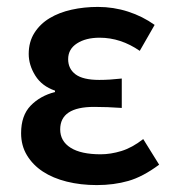

<svg xmlns="http://www.w3.org/2000/svg" viewBox="-20 -523 500 555"><path d="M260 12Q213 12 173 2Q133 -8 104 -27Q75 -46 58 -74Q41 -102 41 -138Q41 -189 68.5 -217.5Q96 -246 139 -257V-261Q101 -274 82 -304.5Q63 -335 63 -367Q63 -402 79.5 -428Q96 -454 123.5 -470.5Q151 -487 187 -495Q223 -503 263 -503Q308 -503 350 -489.5Q392 -476 427 -451L384 -376Q329 -414 268 -414Q228 -414 202.5 -397.5Q177 -381 177 -352Q177 -324 198.5 -308Q220 -292 267 -292Q282 -292 298 -293Q314 -294 332 -296V-211Q290 -214 252 -214Q154 -214 154 -149Q154 -115 184 -96Q214 -77 271 -77Q300 -77 331 -86.5Q362 -96 394 -121L440 -47Q393 -12 351 0Q309 12 260 12Z"/></svg>

Font: Giro Semibold
Style: Regular
Weight: 600
Designer: Paul D. Hunt
Foundry: Adobe Systems Incorporated
Version: Version 1.000;PS 1.0;hotconv 1.0.88;makeotf.lib2.5.647800